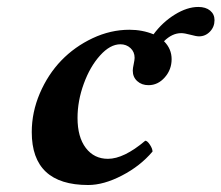

<svg xmlns="http://www.w3.org/2000/svg" viewBox="-20 -525 640 555"><path d="M420.9 -86.9Q385.3 -44.9 332.5 -17.6Q279.8 9.8 234.9 9.8Q71.8 9.8 71.8 -143.1Q71.8 -200.7 95.2 -255.4Q118.7 -310.1 157.2 -350.1Q195.8 -390.1 247.8 -414.6Q299.8 -439 354 -439Q391.6 -439 423.8 -425.8Q449.7 -460.9 485.4 -482.9Q521 -504.9 553.2 -504.9Q574.7 -504.9 587.4 -494.4Q600.1 -483.9 600.1 -466.8Q600.1 -447.3 586.9 -433.6Q573.7 -419.9 555.2 -419.9Q547.4 -419.9 530.3 -424.6Q513.2 -429.2 503.9 -429.2Q477.5 -429.2 454.1 -405.8Q476.1 -383.8 476.1 -354Q476.1 -323.7 456.3 -301.3Q436.5 -278.8 409.2 -278.8Q389.6 -278.8 376.7 -290.5Q363.8 -302.2 363.8 -320.8Q363.8 -327.6 366.5 -339.8Q369.1 -352.1 369.1 -357.9Q369.1 -375 357.2 -386Q345.2 -397 328.1 -397Q298.3 -397 269.3 -364.7Q240.2 -332.5 222.2 -283Q204.1 -233.4 204.1 -184.1Q204.1 -128.9 228 -97.4Q252 -65.9 292 -65.9Q337.9 -65.9 399.9 -118.2Q405.8 -118.2 413.3 -106.7Q420.9 -95.2 420.9 -86.9Z"/></svg>

Font: Common Serif
Style: Bold Italic
Weight: 700
Italic angle: -12°
Designer: Philipp H. Poll, Khaled Hosny
Foundry: Stefan Peev, Context Ltd.
Version: Version 1.026